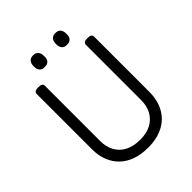

<svg xmlns="http://www.w3.org/2000/svg" viewBox="-295 -1265 1455 1455"><g transform="rotate(-45 433.0 -537.0)"><path d="M436 19Q363 19 306 -1Q249 -21 209 -59Q169 -97 147.5 -151.5Q126 -206 126 -274V-867Q126 -881 137 -887.5Q148 -894 170 -894Q192 -894 203 -887.5Q214 -881 214 -867V-274Q214 -210 240.5 -163Q267 -116 316.5 -91Q366 -66 436 -66Q504 -66 552 -91Q600 -116 626.5 -163Q653 -210 653 -274V-867Q653 -881 664 -887.5Q675 -894 697 -894Q741 -894 741 -867V-274Q741 -183 704 -117Q667 -51 599 -16Q531 19 436 19ZM314 -967Q286 -967 272 -982.5Q258 -998 258 -1029Q258 -1061 272 -1077Q286 -1093 314 -1093Q342 -1093 355.5 -1077Q369 -1061 369 -1029Q371 -998 356.5 -982.5Q342 -967 314 -967ZM553 -967Q525 -967 511 -982.5Q497 -998 497 -1029Q497 -1061 511 -1077Q525 -1093 553 -1093Q580 -1093 594 -1077Q608 -1061 608 -1029Q609 -998 594.5 -982.5Q580 -967 553 -967Z"/></g></svg>

Font: Playwrite HR Lijeva
Style: Regular
Weight: 400
Designer: Veronika Burian, José Scaglione
Foundry: TypeTogether
Version: Version 1.002